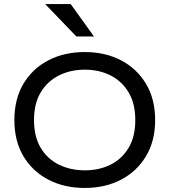

<svg xmlns="http://www.w3.org/2000/svg" viewBox="-20 -917 837 948"><path d="M398 11Q297 11 218.5 -30Q140 -71 95.5 -146Q51 -221 51 -324Q51 -428 95.5 -503Q140 -578 218.5 -619Q297 -660 398 -660Q500 -660 578 -619Q656 -578 701 -503Q746 -428 746 -324Q746 -221 701 -146Q656 -71 578 -30Q500 11 398 11ZM398 -76Q470 -76 526 -104Q582 -132 615 -187Q648 -242 648 -324Q648 -406 615 -461Q582 -516 526 -544.5Q470 -573 398 -573Q328 -573 271 -544.5Q214 -516 181 -461Q148 -406 148 -324Q148 -242 181 -187Q214 -132 271 -104Q328 -76 398 -76ZM357 -737 203 -897H329L444 -737Z"/></svg>

Font: Syne Med Modified
Style: Regular
Weight: 500
Designer: Lucas Descroix
Foundry: Bonjour Monde
Version: Version 2.200